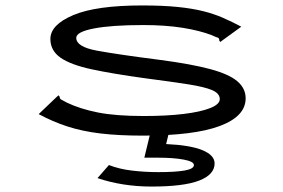

<svg xmlns="http://www.w3.org/2000/svg" viewBox="-20 -488 1040 705"><path d="M504 10Q415 10 348.5 2Q282 -6 228 -23.5Q174 -41 122 -69L187 -131L195 -138L199 -133Q199 -125 205.5 -122Q212 -119 226 -111Q274 -88 339.5 -75Q405 -62 508 -62Q591 -62 653.5 -69.5Q716 -77 751.5 -91Q787 -105 787 -124Q787 -145 759 -157Q731 -169 670.5 -178.5Q610 -188 510 -201Q394 -217 317 -233.5Q240 -250 202.5 -276Q165 -302 165 -345Q165 -397 249 -432.5Q333 -468 502 -468Q578 -468 632 -462.5Q686 -457 726 -447Q766 -437 799 -422.5Q832 -408 866 -390L797 -340L789 -334L785 -339Q786 -348 779 -350Q772 -352 757 -359Q713 -376 650 -386Q587 -396 506 -396Q390 -396 325 -383.5Q260 -371 260 -349Q260 -316 336 -302Q412 -288 568 -268Q682 -253 751 -234.5Q820 -216 851 -190Q882 -164 882 -127Q882 -61 787.5 -25.5Q693 10 504 10ZM536 197Q430 197 338 166L380 118Q418 133 465.5 138.5Q513 144 562 144Q625 144 658.5 138Q692 132 692 118Q692 105 654.5 98Q617 91 560 91H510L532 0H600L590 41Q679 45 723.5 63.5Q768 82 768 112Q768 153 711.5 175Q655 197 536 197Z"/></svg>

Font: Inconsolata UltraExpanded
Style: Regular
Weight: 400
Width: 9
Monospace: yes
Designer: Raph Levien, Cyreal, Brenton Simpson
Foundry: Raph Levien, Cyreal, Google
Version: Version 3.000; ttfautohint (v1.8.2.53-6de2)